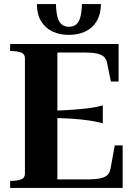

<svg xmlns="http://www.w3.org/2000/svg" viewBox="-20 -927 661 947"><path d="M585 -210V0H30V-35H38Q65 -35 84 -42Q103 -49 103 -71V-639Q103 -661 84 -668Q65 -675 38 -675H30V-710H565V-525H527L508 -617Q504 -637 491.5 -648Q479 -659 455.5 -663.5Q432 -668 397 -668H263V-42H405Q436 -42 457.5 -44.5Q479 -47 493 -53Q507 -59 514.5 -69Q522 -79 525 -94L546 -210ZM247 -381Q300 -383 341.5 -386Q383 -389 418 -393.5Q453 -398 487 -407V-319Q453 -328 418 -333Q383 -338 341.5 -341Q300 -344 247 -345ZM319 -755Q274 -755 239 -771.5Q204 -788 183 -822Q162 -856 162 -907H256Q257 -868 263.5 -843.5Q270 -819 284 -807Q298 -795 320 -795Q343 -795 356.5 -807Q370 -819 376.5 -843.5Q383 -868 384 -907H478Q477 -856 456.5 -822Q436 -788 400.5 -771.5Q365 -755 319 -755Z"/></svg>

Font: Roboto Serif 144pt SemiBold
Style: Regular
Weight: 600
Version: Version 1.008